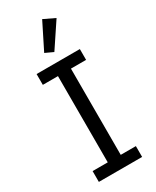

<svg xmlns="http://www.w3.org/2000/svg" viewBox="-238 -1013 876 1076"><g transform="rotate(-30 200.0 -474.5)"><path d="M60 0V-70H158V-628H60V-698H340V-628H242V-70H340V0ZM208 -755 156 -779 241 -949 314 -914Z"/></g></svg>

Font: IBM Plex Sans Arabic
Style: Regular
Weight: 400
Designer: Mike Abbink, Paul van der Laan, Pieter van Rosmalen, Wael Morcos, Khajak Apelian
Foundry: Bold Monday
Version: Version 1.005